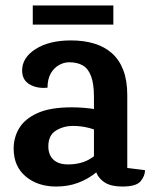

<svg xmlns="http://www.w3.org/2000/svg" viewBox="-20 -668 561 703"><path d="M240 -520Q287 -520 325 -508.5Q363 -497 390 -473Q417 -449 431.5 -411Q446 -373 446 -320V-53L511 -45Q511 -24 495 -4.5Q479 15 428 15Q388 15 365 1Q342 -13 333 -35.5Q324 -58 324 -83V-313Q324 -361 313.5 -389Q303 -417 283 -428.5Q263 -440 233 -440Q214 -440 195.5 -429.5Q177 -419 165.5 -398.5Q154 -378 154 -347Q116 -343 88.5 -359Q61 -375 61 -410Q61 -457 110.5 -488.5Q160 -520 240 -520ZM242 -275Q289 -275 332.5 -267.5Q376 -260 404 -243L410 -133Q391 -159 364.5 -175Q338 -191 308 -199Q278 -207 247 -207Q213 -207 185 -190Q157 -173 157 -132Q157 -101 175.5 -83.5Q194 -66 229 -66Q279 -66 313.5 -88.5Q348 -111 382 -144L387 -95Q362 -61 332 -36.5Q302 -12 265.5 1.5Q229 15 186 15Q118 15 74 -22Q30 -59 30 -124Q30 -165 50.5 -199Q71 -233 117.5 -254Q164 -275 242 -275ZM100 -648H395V-578H100Z"/></svg>

Font: Karma Variable Light
Style: Regular
Weight: 300
Designer: Joana Correia
Foundry: Indian Type Foundry
Version: Version 3.000